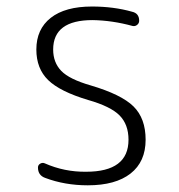

<svg xmlns="http://www.w3.org/2000/svg" viewBox="-20 -550 540 580"><path d="M246.1 -248Q161.1 -273.4 125.5 -308.1Q89.8 -342.8 89.8 -400.4Q89.8 -461.9 133.3 -496.1Q176.8 -530.3 257.8 -530.3Q323.2 -530.3 378.9 -514.6Q400.4 -509.8 400.4 -487.3Q400.4 -479.5 394 -474.6Q387.7 -469.7 379.9 -471.7Q319.3 -488.3 259.8 -489.3Q140.6 -489.3 140.6 -400.4Q140.6 -361.3 165 -335.9Q189.5 -310.5 253.9 -292Q346.7 -264.6 383.3 -228.5Q419.9 -192.4 419.9 -127.9Q419.9 -61.5 374.5 -25.9Q329.1 9.8 245.1 9.8Q175.8 9.8 116.2 -12.7Q94.7 -20.5 94.7 -43.9Q94.7 -51.8 101.6 -55.7Q108.4 -59.6 115.2 -56.6Q174.8 -30.3 240.2 -31.2Q368.2 -31.2 368.2 -127.9Q368.2 -173.8 341.3 -201.2Q314.5 -228.5 246.1 -248Z"/></svg>

Font: Rounded-L Mgen+ 1mn light
Style: Regular
Weight: 200
Designer: [Source Han Sans]
Ryoko NISHIZUKA  (kana & ideographs); Paul D. Hunt (Latin, Greek & Cyrillic); Wenlong ZHANG  (bopomofo
Version: Version 1.059.20150602